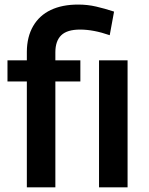

<svg xmlns="http://www.w3.org/2000/svg" viewBox="-20 -804 641 824"><path d="M95.2 0V-454.4H12.1V-545.1H95.2V-582.4Q95.7 -646.3 122.4 -692.2Q149.1 -738 198 -761.2Q246.9 -784.4 315.4 -784.4Q355.7 -784.4 392.7 -775.8Q429.7 -767.3 469.5 -754.2L450.9 -652.9Q381.4 -677.1 323.9 -677.1Q268 -677.1 242.8 -652.6Q217.6 -628.2 217.6 -579.3V-545.1H324.9V-454.4H217.6V0ZM527.5 0H405V-545.1H527.5Z"/></svg>

Font: Vazir FD Medium
Style: Regular
Weight: 500
Foundry: DejaVu fonts team - Redesigned by Saber Rastikerdar
Version: Version 21.10;October 20, 2019;FontCreator 12.0.0.2547 64-bi